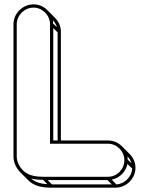

<svg xmlns="http://www.w3.org/2000/svg" viewBox="-20 -770 685 883"><path d="M42 -659V-49C42 -21 57 6 74 23L110 59C135 84 168 93 216 93H512C561 93 603 51 603 2C603 -23 593 -45 576 -62L540 -98C524 -114 501 -124 477 -124H260V-624C260 -649 250 -671 233 -688L197 -724C181 -740 159 -750 134 -750C84 -750 42 -708 42 -659ZM210 -659V-109H477C518 -109 552 -74 552 -33C552 8 518 43 477 43H181C135 43 106 34 85 13C71 -1 57 -26 57 -49V-659C57 -700 93 -735 134 -735C175 -735 210 -700 210 -659ZM245 -621V-124H225V-641ZM242 -645 224 -662C224 -667 224 -672 223 -677C232 -668 238 -657 242 -645ZM588 5C586 43 553 76 515 78L494 56C530 49 559 20 566 -16ZM585 -19 567 -36C567 -41 567 -46 566 -51C575 -42 581 -31 585 -19ZM494 78H219L199 58H474ZM198 77C164 75 141 67 123 51C139 55 157 57 178 57Z"/></svg>

Font: Blanket
Style: Ugh
Weight: 900
Foundry: Cannot Into Space Fonts
Version: Version 0.9